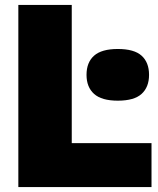

<svg xmlns="http://www.w3.org/2000/svg" viewBox="-20 -760 640 780"><path d="M54.5 0V-740H271.5V-178.5H595.5V0ZM458.5 -351Q393 -351 362.2 -378.5Q331.5 -406 331.5 -456Q331.5 -506.5 362.2 -533.8Q393 -561 458.5 -561Q525 -561 555.2 -533.8Q585.5 -506.5 585.5 -456Q585.5 -406 555.2 -378.5Q525 -351 458.5 -351Z"/></svg>

Font: Encode Sans SC Black
Style: Regular
Weight: 900
Version: Version 3.002